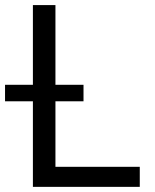

<svg xmlns="http://www.w3.org/2000/svg" viewBox="-50 -727 604 747"><path d="M78 -707.2H165.7V-78H493.8V0H78ZM-30.4 -397.1H274.9V-332.9H-30.4Z"/></svg>

Font: Pretendard Variable
Style: Regular
Weight: 400
Designer: Base glyphs from Inter by Rasmus Andersson; Hangul glyphs from Noto Sans CJK(Source Han Sans) by Jang Soo-young and Kang
Foundry: Kil Hyung-jin
Version: Version 1.100;FEAKit 1.0